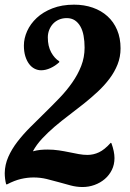

<svg xmlns="http://www.w3.org/2000/svg" viewBox="-32 -770 544 803"><path d="M434.1 -170.9Q446.8 -135.7 446.8 -108.9Q446.8 -81.5 435.8 -59.3Q424.8 -37.1 406.2 -21.2Q387.7 -5.4 363.5 3.4Q339.4 12.2 313 12.2Q289.1 12.2 264.6 5.9Q240.2 -0.5 214.8 -7.8Q189.5 -15.1 162.8 -21.5Q136.2 -27.8 108.4 -27.8Q82.5 -27.8 55.4 -21.5Q28.3 -15.1 -2.4 1H-6.3Q-12.2 -22.9 -12.2 -45.9Q-11.7 -81.1 2.7 -113.8Q17.1 -146.5 40.8 -177.2Q64.5 -208 94.5 -238Q124.5 -268.1 155.5 -298.3Q186.5 -328.6 216.6 -359.9Q246.6 -391.1 270 -424.6Q293.5 -458 307.6 -494.1Q321.8 -530.3 321.8 -570.8Q321.8 -597.7 317.6 -620.4Q313.5 -643.1 304.2 -659.4Q294.9 -675.8 280.8 -685.1Q266.6 -694.3 247.1 -694.3Q229.5 -694.3 214.8 -688Q200.2 -681.6 189.9 -670.7Q179.7 -659.7 173.8 -644.8Q168 -629.9 168 -613.3Q168 -576.7 182.1 -551Q196.3 -525.4 215.8 -513.7V-509.8Q198.7 -494.1 178.7 -485.1Q158.7 -476.1 140.1 -476.1Q125.5 -476.1 112.3 -482.9Q99.1 -489.7 89.4 -502.9Q79.6 -516.1 73.7 -535.4Q67.9 -554.7 67.9 -579.6Q67.9 -609.4 81.5 -639.9Q95.2 -670.4 121.6 -695.1Q147.9 -719.7 187.3 -735.1Q226.6 -750.5 277.8 -750.5Q320.3 -750.5 356 -738Q391.6 -725.6 417.5 -702.1Q443.4 -678.7 457.8 -644.8Q472.2 -610.8 472.2 -567.9Q472.2 -531.7 459.7 -500.5Q447.3 -469.2 426 -440.9Q404.8 -412.6 377 -386.7Q349.1 -360.8 318.6 -336.4Q288.1 -312 256.6 -288.3Q225.1 -264.6 196.5 -240.2Q168 -215.8 144.3 -190.4Q120.6 -165 105.5 -137.2Q122.1 -141.6 136.7 -143.1Q151.4 -144.5 166.5 -144.5Q191.4 -144.5 214.1 -141.1Q236.8 -137.7 257.8 -133.3Q278.8 -128.9 297.6 -125.5Q316.4 -122.1 333.5 -122.1Q358.9 -122.1 382.1 -133.1Q405.3 -144 431.2 -172.9Z"/></svg>

Font: Lobster
Style: Regular
Weight: 400
Designer: Pablo Impallari
Foundry: Pablo Impallari
Version: Version 1.007; ttfautohint (v1.1) -l 8 -r 50 -G 50 -x 14 -D 